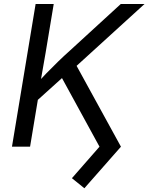

<svg xmlns="http://www.w3.org/2000/svg" viewBox="-20 -748 757 979"><path d="M138.7 -208 155.3 -309.1Q185.5 -342.3 215.6 -373.3Q245.6 -404.3 276.1 -433.8Q306.6 -463.4 338.9 -492.2L595.7 -727.5H716.8L351.1 -394.5L346.2 -395ZM41 0 161.6 -727.5H253.9L212.4 -478L185.1 -321.8L179.2 -276.4L133.3 0ZM410.2 211.9 346.7 160.6 487.3 0 284.7 -370.6 354 -442.4 596.7 0Z"/></svg>

Font: Inter 16pt
Style: Italic
Weight: 400
Italic angle: -9.3988°
Version: Version 4.001;git-66647c0bb